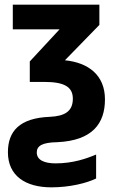

<svg xmlns="http://www.w3.org/2000/svg" viewBox="-20 -565 506 825"><path d="M201 240C279 240 352 222 393 202V99C353 116 294 137 219 137C169 137 138 122 138 90C138 62 161 47 226 46C378 39 431 -35 431 -138C431 -243 359 -296 259 -306L407 -458V-545H35V-439H236L108 -301V-213H170C254 -213 293 -193 293 -141C293 -87 259 -66 194 -63C63 -58 14 0 14 89C14 191 90 240 201 240Z"/></svg>

Font: Noto Sans Display SemiCondensed
Style: Bold
Weight: 700
Width: 4
Designer: Monotype Design Team
Foundry: Monotype Imaging Inc.
Version: Version 1.900